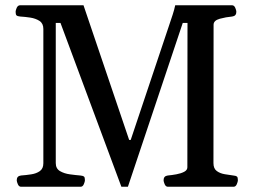

<svg xmlns="http://www.w3.org/2000/svg" viewBox="-20 -713 967 733"><path d="M60.5 0Q52.2 0 48.1 -9.8Q43.9 -19.5 43.9 -24.9Q43.9 -41 60.1 -43Q79.6 -44.4 99.1 -47.4Q118.7 -50.3 132.1 -59.8Q145.5 -69.3 145.5 -89.8V-602.5Q145.5 -623.5 130.9 -633.1Q116.2 -642.6 95.7 -645.8Q75.2 -648.9 57.1 -649.9Q46.9 -650.9 43.2 -654.1Q39.6 -657.2 39.6 -668Q39.6 -673.3 43.7 -682.9Q47.9 -692.4 56.2 -692.9H298.8L473.1 -178.7H479L623 -608.4Q632.8 -637.7 639.2 -657Q645.5 -676.3 648.9 -692.9H865.7Q874 -692.9 878.2 -683.1Q882.3 -673.3 882.3 -668Q882.3 -651.9 866.2 -649.9Q842.8 -647.9 819.1 -641.4Q795.4 -634.8 795.4 -618.7L794.9 -90.3Q794.9 -69.3 807.6 -60.1Q820.3 -50.8 838.1 -47.9Q856 -44.9 870.6 -43Q880.9 -42 884.5 -39.1Q888.2 -36.1 888.2 -24.9Q888.2 -19.5 884 -9.8Q879.9 0 871.6 0H621.1Q612.8 0 608.6 -9.8Q604.5 -19.5 604.5 -24.9Q604.5 -41 620.6 -43Q636.2 -44.4 653.6 -47.6Q670.9 -50.8 683.1 -57.1Q695.3 -63.5 695.3 -74.2L695.8 -625.5H677.7L468.3 0H443.4L210.9 -625.5H192.9V-90.3Q192.9 -69.3 209 -59.8Q225.1 -50.3 247.1 -47.4Q269 -44.4 286.6 -43Q296.9 -42 300.5 -39.1Q304.2 -36.1 304.2 -24.9Q304.2 -19.5 300 -9.8Q295.9 0 287.6 0Z"/></svg>

Font: Gelasio
Style: Regular
Weight: 400
Designer: Eben Sorkin
Foundry: Eben Sorkin
Version: Version 1.008